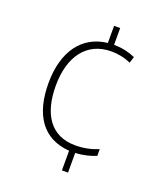

<svg xmlns="http://www.w3.org/2000/svg" viewBox="-136 -816 787 917"><g transform="rotate(20 258.0 -357.0)"><path d="M316 -639V-724H285V-637C158 -623 84 -521 84 -360C84 -202 149 -100 287 -90V10H318V-90C361 -92 396 -102 422 -113V-147C388 -133 349 -124 306 -124C179 -124 121 -218 121 -361C121 -508 190 -605 316 -605C347 -605 382 -599 415 -584L425 -616C393 -630 360 -638 316 -639Z"/></g></svg>

Font: Noto Sans Bengali SemiCondensed ExtraLight
Style: Regular
Weight: 200
Width: 4
Designer: Joana Ranito - Universal Thirst; Jelle Bosma - Monotype Design Team
Foundry: Universal Thirst ehf.
Version: Version 3.000